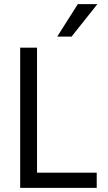

<svg xmlns="http://www.w3.org/2000/svg" viewBox="-20 -903 517 923"><path d="M324 -727H255L354 -883H448ZM445 0H77V-674H158V-73H445Z"/></svg>

Font: Hind Colombo
Style: Regular
Weight: 400
Designer: Jyotish Sonowal, Aditi Pimprikar
Foundry: Indian Type Foundry
Version: Version 1.000;PS 1.0;hotconv 1.0.86;makeotf.lib2.5.63406; tt